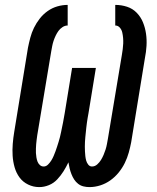

<svg xmlns="http://www.w3.org/2000/svg" viewBox="-20 -755 640 783"><path d="M345 8Q332 8 320 5Q308 2 298.5 -5.5Q289 -13 282.5 -23Q276 -33 271.5 -44.5Q267 -56 264 -68Q261 -80 259 -93Q250 -74 239 -56.5Q228 -39 213.5 -23.5Q199 -8 179.5 0Q160 8 140 8Q116 8 94.5 -2.5Q73 -13 59.5 -31.5Q46 -50 39.5 -73Q33 -96 31.5 -120Q30 -144 32 -168.5Q34 -193 38 -217L94 -560Q98 -580 103.5 -601Q109 -622 118.5 -641.5Q128 -661 142 -679Q156 -697 174.5 -710Q193 -723 214 -729Q235 -735 256 -735V-651Q245 -651 235 -644.5Q225 -638 218.5 -629Q212 -620 207 -609.5Q202 -599 198.5 -588.5Q195 -578 193 -567.5Q191 -557 189 -546L132 -204Q131 -195 129.5 -185.5Q128 -176 127.5 -167Q127 -158 126.5 -149Q126 -140 126.5 -131Q127 -122 128.5 -113Q130 -104 133 -96Q136 -88 142.5 -82Q149 -76 158 -76Q168 -76 176 -84Q184 -92 189.5 -101Q195 -110 199 -119.5Q203 -129 206.5 -138.5Q210 -148 213 -157.5Q216 -167 219 -176.5Q222 -186 224.5 -196Q227 -206 229 -216Q231 -226 233 -235.5Q235 -245 237 -255Q239 -265 240.5 -274.5Q242 -284 244 -294L274 -478H371L341 -294Q339 -284 337.5 -274.5Q336 -265 334.5 -255Q333 -245 332 -235Q331 -225 330 -215.5Q329 -206 328 -196Q327 -186 326.5 -176.5Q326 -167 326 -157Q326 -147 326.5 -137.5Q327 -128 328 -118.5Q329 -109 331.5 -100Q334 -91 340 -83.5Q346 -76 355 -76Q367 -76 376.5 -84.5Q386 -93 392 -103Q398 -113 402.5 -123.5Q407 -134 410.5 -145Q414 -156 416 -167Q418 -178 420 -189L477 -531Q479 -543 480.5 -554.5Q482 -566 482.5 -577.5Q483 -589 482 -600.5Q481 -612 478.5 -623Q476 -634 468.5 -642.5Q461 -651 450 -651V-735Q475 -735 498 -727.5Q521 -720 537.5 -703Q554 -686 563 -664Q572 -642 575.5 -617.5Q579 -593 577.5 -568Q576 -543 571 -518L515 -175Q511 -154 505 -132.5Q499 -111 489 -90.5Q479 -70 464 -51.5Q449 -33 430 -19.5Q411 -6 389 1Q367 8 345 8Z"/></svg>

Font: Iosevka Slab Medium Extended
Style: Italic
Weight: 500
Width: 7
Italic angle: -9°
Monospace: yes
Designer: Belleve Invis
Foundry: Belleve Invis
Version: Version 11.1.0; ttfautohint (v1.8.3)